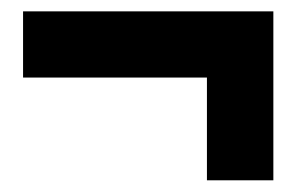

<svg xmlns="http://www.w3.org/2000/svg" viewBox="-20 -384 514 333"><path d="M338.9 -71.3V-249.5H20V-364.3H454.1V-71.3Z"/></svg>

Font: Reddit Sans Condensed
Style: Bold
Weight: 700
Designer: Stephen Hutchings
Foundry: Reddit
Version: Version 1.014